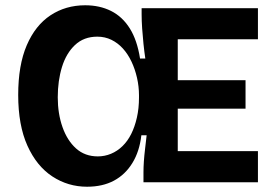

<svg xmlns="http://www.w3.org/2000/svg" viewBox="-20 -691 1037 728"><path d="M310 17Q238 17 178.5 -22Q119 -61 84 -138.5Q49 -216 49 -331Q49 -444 81.5 -519.5Q114 -595 171.5 -633Q229 -671 303 -671Q358 -671 401 -649.5Q444 -628 472 -583.5Q500 -539 511 -469H531Q527 -496 524 -525Q521 -554 519 -583Q517 -612 517 -637V-660H654V0H524V-38Q524 -57 525.5 -79Q527 -101 530 -126Q533 -151 536 -178H516Q509 -117 482 -73Q455 -29 412 -6Q369 17 310 17ZM579 0V-118H958V0ZM351 -98Q377 -98 401 -108Q425 -118 444.5 -137Q464 -156 477.5 -183Q491 -210 499 -245Q507 -280 507 -321V-330Q507 -363 499.5 -396Q492 -429 478.5 -457.5Q465 -486 446 -507Q427 -528 402.5 -540Q378 -552 349 -552Q298 -552 264.5 -520.5Q231 -489 215 -437Q199 -385 199 -322Q199 -260 217 -209Q235 -158 268.5 -128Q302 -98 351 -98ZM579 -279V-387H911V-279ZM579 -542V-660H958V-542Z"/></svg>

Font: Bricolage Grotesque
Style: Bold
Weight: 700
Designer: Mathieu Triay
Foundry: Atelier Triay
Version: Version 1.001;gftools[0.9.33.dev8+g029e19f]